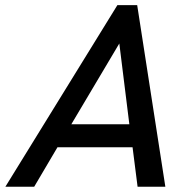

<svg xmlns="http://www.w3.org/2000/svg" viewBox="-58 -709 724 729"><path d="M-37.6 0 387.7 -689.5H462.9L569.8 0H464.4L445.3 -149.9H160.2L71.8 0ZM212.9 -237.3H433.1L395 -543.9Z"/></svg>

Font: Acari Sans Medium
Style: Italic
Weight: 500
Italic angle: -13°
Designer: Alfredo Marco Pradil and Stefan Peev
Foundry: Hanken Design Co.
Version: Version 1.045